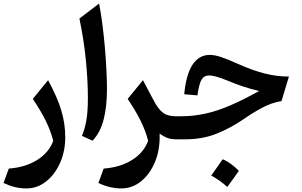

<svg xmlns="http://www.w3.org/2000/svg" viewBox="-20 -788 1708 1086"><path d="M349.1 -12.7Q349.1 67.9 319.6 133.8Q290 199.7 240.2 238.8Q190.4 277.8 129.4 277.8Q97.7 277.8 66.9 270.8Q36.1 263.7 0 247.1L29.8 165.5Q123.5 158.7 190.4 116.7Q257.3 74.7 281.2 8.3Q266.6 -47.9 239.3 -103.8Q211.9 -159.7 165.5 -228.5L252 -334.5Q304.2 -238.3 326.7 -163.6Q349.1 -88.9 349.1 -12.7Z M540.5 -768.1Q550.3 -717.8 558.6 -654.5Q566.9 -591.3 572.8 -524.2Q578.6 -457 581.8 -394.5Q585 -332 585 -283.7Q585 -183.6 565.7 -110.1Q546.4 -36.6 503.4 7.8L443.4 -19.5Q460.9 -61.5 469 -110.1Q477.1 -158.7 477.1 -233.4Q477.1 -332 465.8 -447Q454.6 -562 429.2 -683.1Z M788.6 -334.5 837.9 -241.2Q859.4 -198.2 878.2 -174.1Q897 -149.9 919.7 -140.1Q942.4 -130.4 975.1 -130.4H975.6V0H975.1Q946.8 0 924.8 -8.5Q902.8 -17.1 882.8 -32.2Q886.2 55.2 857.7 125.5Q829.1 195.8 778.8 236.8Q728.5 277.8 666 277.8Q635.3 277.8 604.5 271Q573.7 264.2 536.6 247.1L566.4 165.5Q660.2 158.7 727.1 116.7Q793.9 74.7 817.9 8.3Q803.7 -47.4 776.1 -103.5Q748.5 -159.7 702.1 -228.5Z M1166.5 -477.5Q1193.4 -477.5 1229.2 -465.8Q1265.1 -454.1 1321.3 -428.7Q1407.2 -390.1 1475.8 -372.6Q1544.4 -355 1614.3 -355L1572.3 -216.3Q1517.1 -207.5 1462.6 -178.5Q1408.2 -149.4 1358.9 -114.7Q1283.7 -63 1204.1 -31.5Q1124.5 0 1028.3 0H975.6Q966.3 0 961.9 -7.8Q957.5 -15.6 957.5 -34.7V-95.7Q957.5 -114.7 961.9 -122.6Q966.3 -130.4 975.6 -130.4H1002.4Q1074.7 -130.4 1142.6 -145.5Q1210.4 -160.6 1283.9 -192.4Q1357.4 -224.1 1445.8 -273.4Q1397.5 -284.7 1357.4 -297.9Q1317.4 -311 1263.2 -333.5Q1224.1 -349.1 1201.2 -355.2Q1178.2 -361.3 1163.1 -361.3Q1133.8 -361.3 1119.6 -336.9Q1105.5 -312.5 1096.7 -248.5L1022 -254.9Q1032.7 -368.2 1069.6 -422.9Q1106.4 -477.5 1166.5 -477.5ZM1239.3 112.8Q1262.7 122.1 1285.6 138.7Q1308.6 155.3 1331.1 178.2Q1315.4 200.7 1299.1 223.4Q1282.7 246.1 1265.6 269.5Q1224.6 231.9 1174.8 205.1Q1191.4 181.6 1207.3 158.9Q1223.1 136.2 1239.3 112.8Z"/></svg>

Font: Pinar-DS1-FD SemiBold
Style: Regular
Weight: 600
Designer: Amin Abedi
Version: Version 3.000